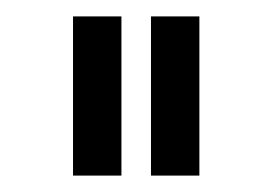

<svg xmlns="http://www.w3.org/2000/svg" viewBox="-20 -736 332 234"><path d="M69 -522V-716H128V-522ZM164 -522V-716H223V-522Z"/></svg>

Font: PTCRaleway
Style: Regular
Weight: 400
Designer: Matt McInerney, Pablo Impallari, Rodrigo Fuenzalida
Foundry: Matt McInerney, Pablo Impallari, Rodrigo Fuenzalida
Version: Version 3.000g; ttfautohint (v1.5) -l 8 -r 28 -G 28 -x 14 -D